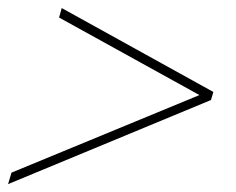

<svg xmlns="http://www.w3.org/2000/svg" viewBox="-39 -469 584 476"><path d="M468 -238.5 465 -228 107.5 -425.5 114 -449 490 -241 484 -221 -19 -12.5 -10.5 -41Z"/></svg>

Font: Newsreader 36pt ExtraLight
Style: Italic
Weight: 250
Italic angle: -17°
Designer: Hugues Gentile
Foundry: Production Type
Version: Version 1.003